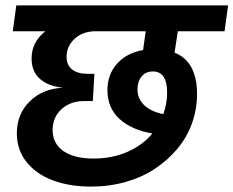

<svg xmlns="http://www.w3.org/2000/svg" viewBox="-20 -712 873 718"><path d="M819.8 -595.2H645L632.8 -515.1Q716.8 -481.9 716.8 -359.9Q716.8 -303.2 697.8 -250.5Q678.7 -197.8 642.8 -155Q606.9 -112.3 558.8 -80.6Q510.7 -48.8 449.5 -31.5Q388.2 -14.2 320.8 -14.2Q241.2 -14.2 178.7 -37.1Q116.2 -60.1 79.6 -105.7Q43 -151.4 43 -212.9Q43 -286.1 91.8 -333.5Q140.6 -380.9 215.8 -383.8Q160.2 -389.6 129.2 -417.2Q98.1 -444.8 98.1 -493.2Q98.1 -555.2 149.9 -595.2H27.8L41 -691.9H833ZM515.1 -524.9 524.9 -595.2H338.9Q289.6 -595.2 259.3 -567.1Q229 -539.1 229 -500Q229 -468.3 249.8 -452.1Q270.5 -436 307.1 -436H333L327.1 -334H293.9Q243.2 -334 210 -303.7Q176.8 -273.4 176.8 -226.1Q176.8 -175.3 217 -147.2Q257.3 -119.1 330.1 -119.1Q399.4 -119.1 456.3 -144Q513.2 -168.9 549.8 -212.9Q471.7 -226.1 426.8 -267.3Q381.8 -308.6 381.8 -375Q381.8 -433.6 417.5 -473.6Q453.1 -513.7 515.1 -524.9ZM551.8 -444.8Q524.9 -444.8 509.5 -426Q494.1 -407.2 494.1 -377.9Q494.1 -343.3 518.8 -319.1Q543.5 -294.9 590.8 -285.2Q605 -325.2 605 -365.2Q605 -444.8 551.8 -444.8Z"/></svg>

Font: FiraGO SemiBold
Style: Italic
Weight: 600
Italic angle: -8°
Designer: bBox Type GmbH
Foundry: bBox Type GmbH
Version: Version 1.001;PS 001.001;hotconv 1.0.88;makeotf.lib2.5.64775